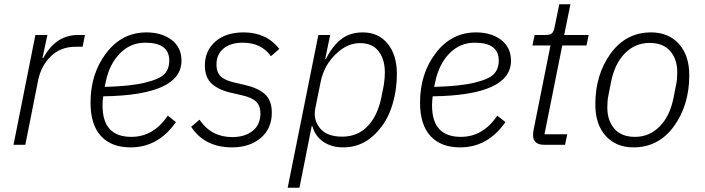

<svg xmlns="http://www.w3.org/2000/svg" viewBox="-20 -675 3286 895"><path d="M98 0H43L145 -512H201L178 -405H182Q240 -512 344 -512H376L365 -457H332Q263 -457 217.5 -413Q172 -369 158 -302Z M589 12Q499 12 450.5 -41Q402 -94 402 -197Q402 -332 475.5 -428Q549 -524 663 -524Q734 -524 780 -489Q826 -454 826 -392Q826 -231 461 -226Q458 -207 458 -183Q458 -37 592 -37Q696 -37 762 -136L800 -106Q718 12 589 12ZM657 -476Q588 -476 539 -426Q490 -376 473 -294L468 -270Q589 -273 657.5 -290Q726 -307 747.5 -331Q769 -355 769 -393Q769 -476 657 -476Z M1062 12Q934 12 871 -84L910 -117Q965 -36 1062 -36Q1122 -36 1158 -65Q1194 -94 1194 -147Q1194 -181 1174 -201Q1154 -221 1107 -231L1064 -241Q1002 -254 968.5 -283.5Q935 -313 935 -370Q935 -438 983.5 -481Q1032 -524 1116 -524Q1222 -524 1282 -447L1243 -413Q1198 -476 1112 -476Q1054 -476 1021.5 -448.5Q989 -421 989 -374Q989 -339 1008.5 -319.5Q1028 -300 1074 -290L1117 -280Q1181 -266 1214 -237Q1247 -208 1247 -150Q1247 -75 1195 -31.5Q1143 12 1062 12Z M1321 200 1464 -512H1519L1496 -400H1499Q1531 -463 1572 -493.5Q1613 -524 1671 -524Q1744 -524 1787 -471.5Q1830 -419 1830 -331Q1830 -245 1803 -168.5Q1776 -92 1717.5 -40Q1659 12 1580 12Q1526 12 1487.5 -14Q1449 -40 1436 -87H1433L1376 200ZM1575 -38Q1646 -38 1692.5 -85.5Q1739 -133 1757 -218L1769 -278Q1774 -310 1774 -337Q1774 -398 1745 -436Q1716 -474 1658 -474Q1600 -474 1550 -427Q1490 -373 1474 -290L1450 -171Q1439 -118 1471 -78Q1503 -38 1575 -38Z M2125 12Q2035 12 1986.5 -41Q1938 -94 1938 -197Q1938 -332 2011.5 -428Q2085 -524 2199 -524Q2270 -524 2316 -489Q2362 -454 2362 -392Q2362 -231 1997 -226Q1994 -207 1994 -183Q1994 -37 2128 -37Q2232 -37 2298 -136L2336 -106Q2254 12 2125 12ZM2193 -476Q2124 -476 2075 -426Q2026 -376 2009 -294L2004 -270Q2125 -273 2193.5 -290Q2262 -307 2283.5 -331Q2305 -355 2305 -393Q2305 -476 2193 -476Z M2614 0H2517Q2465 0 2465 -45Q2465 -61 2468 -73L2546 -463H2462L2472 -512H2523Q2545 -512 2553.5 -520.5Q2562 -529 2566 -552L2587 -655H2639L2610 -512H2724L2714 -463H2601L2518 -49H2624Z M2933 12Q2852 12 2803.5 -41.5Q2755 -95 2755 -188Q2755 -327 2826.5 -425.5Q2898 -524 3015 -524Q3096 -524 3144.5 -470.5Q3193 -417 3193 -324Q3193 -185 3121.5 -86.5Q3050 12 2933 12ZM2940 -37Q3007 -37 3055 -85.5Q3103 -134 3120 -221L3132 -282Q3137 -305 3137 -338Q3137 -399 3104 -437Q3071 -475 3008 -475Q2941 -475 2893 -426.5Q2845 -378 2828 -291L2816 -230Q2811 -208 2811 -174Q2811 -113 2844 -75Q2877 -37 2940 -37Z"/></svg>

Font: IBM Plex Sans Light
Style: Italic
Weight: 300
Italic angle: -11.31°
Designer: Mike Abbink, Paul van der Laan, Pieter van Rosmalen
Foundry: Bold Monday
Version: Version 3.0